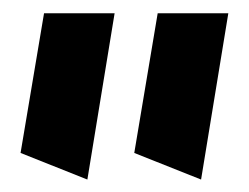

<svg xmlns="http://www.w3.org/2000/svg" viewBox="-20 -914 384 296"><path d="M290 -637.2 187 -678.2 223.1 -893.6H332ZM114.7 -637.2 11.7 -678.2 47.9 -893.6H156.7Z"/></svg>

Font: Pinar-FD Black
Style: Regular
Weight: 900
Designer: Amin Abedi
Version: Version 3.000